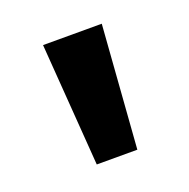

<svg xmlns="http://www.w3.org/2000/svg" viewBox="-62 -859 373 378"><g transform="rotate(-20 124.5 -670.5)"><path d="M186 -799H63L82 -542H167Z"/></g></svg>

Font: Noto Sans Sinhala UI Condensed SemiBold
Style: Regular
Weight: 600
Width: 3
Designer: Jelle Bosma - Monotype Design Team
Foundry: Monotype Imaging Inc.
Version: Version 2.006